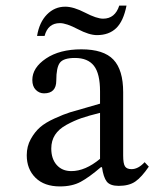

<svg xmlns="http://www.w3.org/2000/svg" viewBox="-20 -662 581 689"><path d="M346 -62H342Q300 -26 269.5 -9.5Q239 7 195 7Q139 7 107.5 -24Q76 -55 76 -105Q76 -137 90.5 -163Q105 -189 124 -205.5Q143 -222 176 -237Q209 -252 231.5 -259Q254 -266 290.5 -276Q327 -286 339 -290V-334Q339 -398 317 -426Q295 -454 249 -454Q208 -454 195 -437Q182 -420 182 -373Q182 -327 138 -327Q121 -327 108.5 -339.5Q96 -352 96 -375Q96 -419 145 -452Q194 -485 272 -485Q352 -485 387 -448Q422 -411 422 -331V-104Q422 -75 428.5 -65Q435 -55 452 -55Q476 -55 499 -80L514 -64Q488 -26 465.5 -10.5Q443 5 406 5Q375 5 363 -10.5Q351 -26 346 -62ZM339 -92V-257Q298 -247 272 -238Q246 -229 218.5 -214Q191 -199 177.5 -178Q164 -157 164 -129Q164 -92 183.5 -70Q203 -48 236 -48Q286 -48 339 -92ZM408 -642H434Q423 -586 397 -561Q371 -536 328 -536Q300 -536 259 -557.5Q218 -579 195 -579Q152 -579 140 -533H113Q121 -582 148.5 -610Q176 -638 214 -638Q244 -638 285.5 -616.5Q327 -595 350 -595Q393 -595 408 -642Z"/></svg>

Font: myMathFont
Style: Regular
Weight: 400
Designer: Ross Mills, John Hudson & Paul Hanslow, Tiro Typeworks Ltd; with prior portions MicroPress Inc., and Coen Hoffman. Math 
Foundry: Tiro Typeworks Ltd
Version: Version 2.13 b171